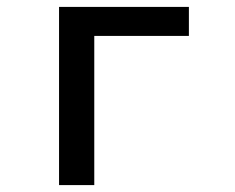

<svg xmlns="http://www.w3.org/2000/svg" viewBox="-20 -536 680 556"><path d="M151 -516H527V-432H253V0H151Z"/></svg>

Font: Writer Medium
Style: Regular
Weight: 500
Monospace: yes
Designer: Mike Abbink, Paul van der Laan, Pieter van Rosmalen
Foundry: Bold Monday
Version: Version 2.001 2020